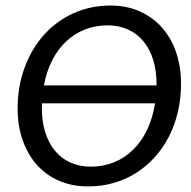

<svg xmlns="http://www.w3.org/2000/svg" viewBox="-20 -669 694 696"><path d="M43.9 0ZM636.2 -366.7Q636.2 -312 624.8 -263.2Q613.3 -214.4 591.8 -172.9Q570.3 -131.3 540 -98.1Q509.8 -64.9 472.4 -41.5Q435.1 -18.1 391.4 -5.6Q347.7 6.8 299.3 6.8Q240.2 6.8 192.9 -14.2Q145.5 -35.2 112.5 -72.8Q79.6 -110.4 61.8 -161.9Q43.9 -213.4 43.9 -274.9Q43.9 -356.4 69.6 -425Q95.2 -493.7 140.1 -543.5Q185.1 -593.3 246.8 -621.1Q308.6 -648.9 380.4 -648.9Q439.5 -648.9 486.8 -627.7Q534.2 -606.4 567.4 -568.8Q600.6 -531.2 618.4 -479.5Q636.2 -427.7 636.2 -366.7ZM309.1 -64.9Q354.5 -64.9 393.6 -80.8Q432.6 -96.7 462.9 -126.5Q493.2 -156.2 513.4 -198.7Q533.7 -241.2 542 -294.4H132.3Q131.8 -290 131.8 -285.6Q131.8 -281.2 131.8 -276.9Q131.8 -228.5 144 -189.5Q156.2 -150.4 179.2 -122.6Q202.1 -94.7 235.1 -79.8Q268.1 -64.9 309.1 -64.9ZM547.4 -364.7Q547.4 -413.1 535.2 -452.4Q522.9 -491.7 500 -519.3Q477.1 -546.9 444.1 -562Q411.1 -577.1 369.6 -577.1Q325.7 -577.1 287.6 -562Q249.5 -546.9 219.7 -518.8Q189.9 -490.7 169.2 -450.2Q148.4 -409.7 139.2 -359.4H547.4Z"/></svg>

Font: Carlito
Style: Italic
Weight: 400
Italic angle: -7°
Designer: Lukasz Dziedzic
Foundry: tyPoland Lukasz Dziedzic
Version: Version 1.104